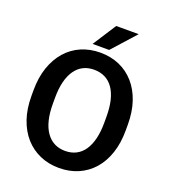

<svg xmlns="http://www.w3.org/2000/svg" viewBox="-161 -1018 1011 1144"><g transform="rotate(20 344.5 -446.0)"><path d="M643.6 -373.5V-336.9Q643.6 -256.3 622.1 -192.1Q600.6 -127.9 561 -83Q521.5 -38.1 466.8 -14.2Q412.1 9.8 345.2 9.8Q279.3 9.8 224.4 -14.2Q169.4 -38.1 129.4 -83Q89.4 -127.9 67.4 -192.1Q45.4 -256.3 45.4 -336.9V-373.5Q45.4 -454.6 67.4 -518.6Q89.4 -582.5 128.9 -627.7Q168.5 -672.9 223.4 -696.8Q278.3 -720.7 344.2 -720.7Q411.1 -720.7 465.8 -696.8Q520.5 -672.9 560.3 -627.7Q600.1 -582.5 621.8 -518.6Q643.6 -454.6 643.6 -373.5ZM507.8 -336.9V-374.5Q507.8 -432.6 497.1 -476.8Q486.3 -521 465.3 -551.3Q444.3 -581.5 413.6 -596.9Q382.8 -612.3 344.2 -612.3Q305.2 -612.3 275.1 -596.9Q245.1 -581.5 224.1 -551.3Q203.1 -521 192.1 -476.8Q181.2 -432.6 181.2 -374.5V-336.9Q181.2 -279.3 192.1 -234.9Q203.1 -190.4 224.4 -159.9Q245.6 -129.4 275.9 -113.8Q306.2 -98.1 345.2 -98.1Q384.3 -98.1 414.6 -113.8Q444.8 -129.4 465.6 -159.9Q486.3 -190.4 497.1 -234.9Q507.8 -279.3 507.8 -336.9ZM281.7 -753.4 377.4 -901.9H520L386.7 -753.4Z"/></g></svg>

Font: Roboto SemiBold
Style: Regular
Weight: 600
Designer: Christian Robertson
Foundry: Google
Version: Version 3.009; 2024